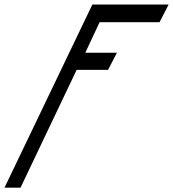

<svg xmlns="http://www.w3.org/2000/svg" viewBox="-68 -630 770 854"><path d="M682.1 -609.9 641.6 -531.2H375L311.5 -395.5H452.1L412.6 -319.3H272.9L23.4 204.6H-47.9L342.8 -609.9Z"/></svg>

Font: Accordance
Style: Italic
Weight: 400
Italic angle: -11°
Version: Version 1.2 (build January 31, 2020) Miklal Software Solutio